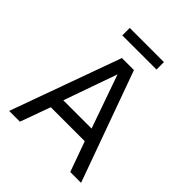

<svg xmlns="http://www.w3.org/2000/svg" viewBox="-244 -1061 1213 1213"><g transform="rotate(45 362.5 -455.0)"><path d="M309 -740H416.5L684 0H587.5L514.5 -202.5H211L137.5 0H41.5ZM488.5 -289.5 362.5 -647.5 236 -289.5ZM515 -843H209.5V-909.5H515Z"/></g></svg>

Font: 1883 Sans
Style: Regular
Weight: 400
Designer: 1883 Sans project is a fork of Public Sans.
Version: Version 1.009